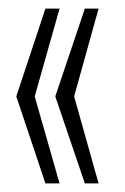

<svg xmlns="http://www.w3.org/2000/svg" viewBox="-20 -530 291 448"><path d="M86 -102 18 -305 86 -510H119L61 -305L119 -102ZM178 -102 109 -305 178 -510H210L153 -305L210 -102Z"/></svg>

Font: Saira Ultra Condensed ExLight
Style: Regular
Weight: 200
Width: 1
Designer: Hector Gatti with collaboration of the Omnibus-Type team
Foundry: Omnibus-Type
Version: Version 1.001; ttfautohint (v1.8)